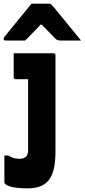

<svg xmlns="http://www.w3.org/2000/svg" viewBox="-29 -832 464 1052"><path d="M264 -540Q268 -540 270 -538.5Q272 -537 273.5 -535Q275 -533 275 -529Q275 -480 275 -431Q275 -382 275 -332Q275 -282 275 -229.5Q275 -177 275 -121Q275 -65 275 -3Q275 55 265.5 94.5Q256 134 236.5 157Q217 180 188.5 190Q160 200 121 200Q87 200 62 197Q37 194 21.5 188Q6 182 -2 175Q-3 173 -4 171Q-5 169 -5 167Q-5 132 -5 93Q-5 54 -5 20H15Q28 27 38 31Q48 35 57.5 36.5Q67 38 78 38Q90 38 98.5 35Q107 32 113 27Q117 23 119.5 18Q122 13 123.5 6.5Q125 0 125 -8Q125 -73 125 -126Q125 -179 125 -224.5Q125 -270 125 -312Q125 -354 125 -398H119Q116 -398 108.5 -398Q101 -398 91.5 -398Q82 -398 73 -398Q64 -398 57 -398Q52 -398 49 -401Q46 -404 46 -409Q46 -442 46 -474.5Q46 -507 46 -540Q83 -540 114.5 -540Q146 -540 172.5 -540Q199 -540 222 -540Q245 -540 264 -540ZM144 -812Q168 -812 191.5 -812Q215 -812 238 -812Q246 -812 251 -808Q256 -804 268 -790Q275 -781 292 -760.5Q309 -740 331 -713Q353 -686 375 -659Q397 -632 415 -610Q387 -610 359 -610Q331 -610 303 -610Q292 -610 286.5 -612Q281 -614 274 -621Q264 -631 241.5 -654.5Q219 -678 179 -718L231 -697H165L215 -720Q178 -680 153.5 -655Q129 -630 109 -610H2Q-2 -610 -4.5 -611Q-7 -612 -8 -614.5Q-9 -617 -9 -619Q-9 -624 -6 -628Q-3 -632 9 -647Q20 -661 38.5 -683.5Q57 -706 77.5 -731Q98 -756 116 -778Q134 -800 144 -812Z"/></svg>

Font: Recursive ExtraBold
Style: Regular
Weight: 800
Version: Version 1.085